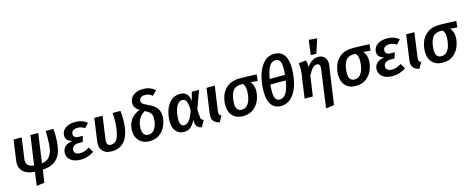

<svg xmlns="http://www.w3.org/2000/svg" viewBox="-42 -1719 6957 2835"><g transform="rotate(-15 3436.0 -301.5)"><path d="M405 13 378 205 257 220 285 13Q170 5 113.5 -45Q57 -95 57 -179Q57 -198 60 -217L104 -529H228L184 -217Q182 -206 182 -186Q182 -139 209 -113Q236 -87 298 -80L361 -529H481L418 -81Q499 -91 538 -144Q577 -197 586.5 -266.5Q596 -336 596 -442Q596 -475 594 -529H712Q718 -467 718 -435Q718 -293 694.5 -200.5Q671 -108 602.5 -52Q534 4 405 13Z M782 -139Q782 -196 821 -235Q860 -274 939 -283Q839 -309 839 -390Q839 -432 862.5 -467Q886 -502 933.5 -523Q981 -544 1049 -544Q1159 -544 1229 -482L1168 -417Q1142 -435 1116.5 -443.5Q1091 -452 1057 -452Q1013 -452 988.5 -432Q964 -412 964 -381Q964 -351 984.5 -334.5Q1005 -318 1042 -318H1107L1081 -230H1026Q913 -230 913 -145Q913 -115 936.5 -97.5Q960 -80 1006 -80Q1040 -80 1071.5 -91Q1103 -102 1145 -127L1192 -50Q1150 -19 1096.5 -2Q1043 15 986 15Q894 15 838 -26.5Q782 -68 782 -139Z M1745 -407Q1745 15 1462 15Q1375 15 1330.5 -30Q1286 -75 1286 -144Q1286 -153 1288 -173L1338 -529H1464L1415 -175Q1413 -157 1413 -150Q1413 -118 1428 -100Q1443 -82 1473 -82Q1558 -82 1590 -186Q1622 -290 1622 -428Q1622 -487 1617 -529H1737Q1745 -467 1745 -407Z M2324 -687 2258 -620Q2232 -642 2206.5 -652Q2181 -662 2150 -662Q2104 -662 2081 -643Q2058 -624 2058 -597Q2058 -569 2076.5 -552Q2095 -535 2151 -510Q2237 -472 2278 -422Q2319 -372 2319 -294Q2319 -225 2289.5 -153.5Q2260 -82 2197 -33.5Q2134 15 2040 15Q1974 15 1926 -13Q1878 -41 1852 -89.5Q1826 -138 1826 -200Q1826 -293 1868.5 -360.5Q1911 -428 2013 -470Q1970 -498 1952 -528.5Q1934 -559 1934 -597Q1934 -635 1956.5 -671.5Q1979 -708 2026 -731.5Q2073 -755 2142 -755Q2254 -755 2324 -687ZM1957 -197Q1957 -143 1980 -112.5Q2003 -82 2047 -82Q2096 -82 2128 -116.5Q2160 -151 2174 -201Q2188 -251 2188 -299Q2188 -346 2164 -376Q2140 -406 2082 -434Q2011 -389 1984 -331.5Q1957 -274 1957 -197Z M2791 -395 2828 -529H2939L2839 -255L2848 -135Q2849 -112 2858.5 -100.5Q2868 -89 2890 -83L2838 15Q2797 10 2772 -15Q2747 -40 2745 -82L2743 -122Q2710 -55 2668.5 -20Q2627 15 2568 15Q2491 15 2444.5 -38.5Q2398 -92 2398 -191Q2398 -273 2424 -354Q2450 -435 2506.5 -489.5Q2563 -544 2650 -544Q2716 -544 2751 -507.5Q2786 -471 2791 -395ZM2528 -192Q2528 -133 2544.5 -107Q2561 -81 2595 -81Q2634 -81 2670.5 -123Q2707 -165 2742 -272Q2740 -340 2730 -378.5Q2720 -417 2702.5 -432.5Q2685 -448 2657 -448Q2612 -448 2583 -403.5Q2554 -359 2541 -299Q2528 -239 2528 -192Z M3127 -159Q3125 -148 3125 -131Q3125 -110 3133 -98Q3141 -86 3161 -77L3111 14Q3052 -1 3024.5 -31Q2997 -61 2997 -114Q2997 -130 3000 -149L3053 -529H3179Z M3254 -208Q3254 -286 3282 -360.5Q3310 -435 3379 -486Q3448 -537 3562 -537Q3660 -537 3820 -529L3809 -432L3701 -441Q3724 -418 3737.5 -382.5Q3751 -347 3751 -300Q3751 -232 3723 -159.5Q3695 -87 3631.5 -36Q3568 15 3469 15Q3368 15 3311 -45Q3254 -105 3254 -208ZM3622 -331Q3622 -409 3586 -445H3558Q3463 -446 3424 -376Q3385 -306 3385 -196Q3385 -140 3407.5 -111Q3430 -82 3474 -82Q3530 -82 3563 -123Q3596 -164 3609 -221Q3622 -278 3622 -331Z M4346 -487Q4346 -354 4313.5 -239.5Q4281 -125 4213.5 -55Q4146 15 4048 15Q3952 15 3902.5 -54.5Q3853 -124 3853 -254Q3853 -384 3885.5 -498.5Q3918 -613 3984.5 -684Q4051 -755 4149 -755Q4246 -755 4296 -686Q4346 -617 4346 -487ZM3988 -414H4222Q4228 -488 4228 -510Q4228 -592 4207 -626Q4186 -660 4141 -660Q4084 -660 4047.5 -603.5Q4011 -547 3988 -414ZM3977 -332Q3971 -277 3971 -233Q3971 -149 3992 -115.5Q4013 -82 4057 -82Q4114 -82 4152.5 -141Q4191 -200 4211 -332Z M4760 -359Q4762 -379 4762 -386Q4762 -442 4714 -442Q4681 -442 4651 -412Q4621 -382 4581 -308L4537 0H4411L4464 -373Q4469 -420 4469 -448Q4469 -488 4462 -528L4576 -540Q4582 -522 4585 -506Q4588 -490 4588 -465Q4588 -445 4587 -433Q4660 -544 4761 -544Q4822 -544 4857 -508.5Q4892 -473 4892 -412Q4892 -396 4889 -378L4805 206L4680 220ZM4821 -813 4750 -596H4665L4694 -823Z M4979 -208Q4979 -286 5007 -360.5Q5035 -435 5104 -486Q5173 -537 5287 -537Q5385 -537 5545 -529L5534 -432L5426 -441Q5449 -418 5462.5 -382.5Q5476 -347 5476 -300Q5476 -232 5448 -159.5Q5420 -87 5356.5 -36Q5293 15 5194 15Q5093 15 5036 -45Q4979 -105 4979 -208ZM5347 -331Q5347 -409 5311 -445H5283Q5188 -446 5149 -376Q5110 -306 5110 -196Q5110 -140 5132.5 -111Q5155 -82 5199 -82Q5255 -82 5288 -123Q5321 -164 5334 -221Q5347 -278 5347 -331Z M5549 -139Q5549 -196 5588 -235Q5627 -274 5706 -283Q5606 -309 5606 -390Q5606 -432 5629.5 -467Q5653 -502 5700.5 -523Q5748 -544 5816 -544Q5926 -544 5996 -482L5935 -417Q5909 -435 5883.5 -443.5Q5858 -452 5824 -452Q5780 -452 5755.5 -432Q5731 -412 5731 -381Q5731 -351 5751.5 -334.5Q5772 -318 5809 -318H5874L5848 -230H5793Q5680 -230 5680 -145Q5680 -115 5703.5 -97.5Q5727 -80 5773 -80Q5807 -80 5838.5 -91Q5870 -102 5912 -127L5959 -50Q5917 -19 5863.5 -2Q5810 15 5753 15Q5661 15 5605 -26.5Q5549 -68 5549 -139Z M6179 -159Q6177 -148 6177 -131Q6177 -110 6185 -98Q6193 -86 6213 -77L6163 14Q6104 -1 6076.5 -31Q6049 -61 6049 -114Q6049 -130 6052 -149L6105 -529H6231Z M6306 -208Q6306 -286 6334 -360.5Q6362 -435 6431 -486Q6500 -537 6614 -537Q6712 -537 6872 -529L6861 -432L6753 -441Q6776 -418 6789.5 -382.5Q6803 -347 6803 -300Q6803 -232 6775 -159.5Q6747 -87 6683.5 -36Q6620 15 6521 15Q6420 15 6363 -45Q6306 -105 6306 -208ZM6674 -331Q6674 -409 6638 -445H6610Q6515 -446 6476 -376Q6437 -306 6437 -196Q6437 -140 6459.5 -111Q6482 -82 6526 -82Q6582 -82 6615 -123Q6648 -164 6661 -221Q6674 -278 6674 -331Z"/></g></svg>

Font: FiraGO Medium
Style: Italic
Weight: 500
Italic angle: -8°
Designer: bBox Type GmbH
Foundry: bBox Type GmbH
Version: Version 1.001